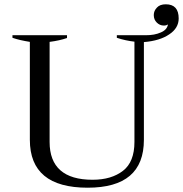

<svg xmlns="http://www.w3.org/2000/svg" viewBox="-20 -864 852 894"><path d="M119 -213C119 -64 209 10 388 10C563 10 650 -64 650 -213C650 -213 650 -668 650 -668C699 -672 739 -684 768 -704C797 -723 812 -748 812 -778C812 -822 792 -844 752 -844C734 -844 720 -839 711 -829C701 -819 696 -807 696 -794C696 -779 701 -768 710 -759C719 -750 730 -745 743 -745C751 -745 757 -747 762 -750C759 -733 748 -721 729 -713C709 -704 686 -700 659 -700C659 -700 524 -700 524 -700C524 -700 524 -688 524 -688C551 -679 579 -673 606 -670C606 -670 606 -203 606 -203C606 -141 588 -96 553 -69C517 -41 470 -27 411 -27C278 -27 211 -86 211 -203C211 -203 211 -669 211 -669C242 -673 269 -679 292 -687C292 -687 292 -700 292 -700C292 -700 38 -700 38 -700C38 -700 38 -688 38 -688C61 -680 88 -674 119 -669C119 -669 119 -213 119 -213Z"/></svg>

Font: BUSH 25 TRIRONG 0515 A
Style: Regular
Weight: 400
Designer: Katatrad Team
Foundry: CadsonDemak